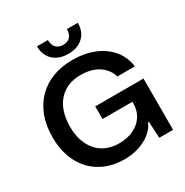

<svg xmlns="http://www.w3.org/2000/svg" viewBox="-209 -1102 1231 1278"><g transform="rotate(-30 407.0 -462.5)"><path d="M384 9Q306 9 242.5 -16.5Q179 -42 133.5 -90Q88 -138 63.5 -205.5Q39 -273 39 -357Q39 -446 65.5 -516.5Q92 -587 141 -636.5Q190 -686 257.5 -712Q325 -738 409 -738Q502 -738 574.5 -708.5Q647 -679 693 -624.5Q739 -570 750 -493H615Q604 -533 575.5 -562.5Q547 -592 505 -608Q463 -624 408 -624Q333 -624 281 -591Q229 -558 202 -499Q175 -440 175 -361Q175 -299 191.5 -251Q208 -203 238 -169.5Q268 -136 310 -118.5Q352 -101 405 -101Q468 -101 516 -124Q564 -147 591 -188.5Q618 -230 618 -287V-324L647 -297H388V-394H759V0H653L646 -127H640Q623 -86 585 -55.5Q547 -25 495 -8Q443 9 384 9ZM409 -786Q361 -786 326 -804Q291 -822 271.5 -855Q252 -888 252 -934H336Q336 -895 356 -875Q376 -855 409 -855Q443 -855 462.5 -875Q482 -895 482 -934H566Q566 -865 523.5 -825.5Q481 -786 409 -786Z"/></g></svg>

Font: Mona Sans ExtraLight SemiBold
Style: Regular
Weight: 600
Version: Version 2.000